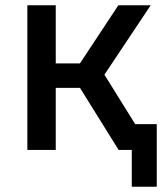

<svg xmlns="http://www.w3.org/2000/svg" viewBox="-20 -570 640 730"><path d="M84 0V-550H192V-329H284L430 -550H553L377 -286L494 -98H576V140H481V0H431L284 -236H192V0Z"/></svg>

Font: Pitagon Sans Mono SemiBold
Style: Regular
Weight: 600
Monospace: yes
Designer: Travis Tran
Foundry: Pitagon
Version: Version 1.001; ttfautohint (v1.8.4.7-5d5b);gftools[0.9.26]